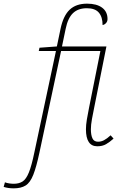

<svg xmlns="http://www.w3.org/2000/svg" viewBox="-154 -790 662 1050"><path d="M-79 240Q-110 240 -134 232L-127 207Q-117 211 -103.5 213Q-90 215 -79 215Q-50 215 -30.5 202.5Q-11 190 4 153Q19 116 34 43L152 -511H58L62 -529L157 -536L177 -632Q192 -704 227 -737Q262 -770 322 -770Q375 -770 404.5 -748Q434 -726 434 -686Q434 -673 426 -664Q418 -655 407 -653Q407 -697 386.5 -721Q366 -745 321 -745Q273 -745 245 -718Q217 -691 205 -632L185 -536H428L361 -201Q355 -172 349 -139.5Q343 -107 343 -83Q343 -52 351.5 -33.5Q360 -15 382 -15Q399 -15 414.5 -23Q430 -31 451 -50L467 -32Q446 -13 426 -1.5Q406 10 378 10Q316 10 316 -83Q316 -106 321 -136.5Q326 -167 333 -201L395 -511H180L62 43Q45 123 28 166Q11 209 -14 224.5Q-39 240 -79 240Z"/></svg>

Font: Noto Serif Thin
Style: Italic
Weight: 100
Italic angle: -12°
Designer: Monotype Design Team
Foundry: Monotype Imaging Inc.
Version: Version 2.014; ttfautohint (v1.8.4.7-5d5b)